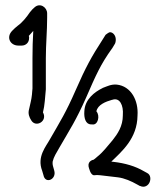

<svg xmlns="http://www.w3.org/2000/svg" viewBox="-20 -737 613 733"><path d="M50 -563H63C78 -563 91 -574 91 -591C91 -594 92 -594 90 -600C95 -605 101 -612 107 -619C105 -587 104 -551 104 -515V-399C103 -393 103 -384 102 -376C100 -355 95 -340 91 -320C86 -303 92 -289 99 -278C116 -248 163 -274 144 -308C151 -335 152 -366 155 -396V-515C155 -567 160 -619 160 -669V-686C160 -709 133 -728 112 -709C107 -705 100 -698 94 -690C82 -672 65 -651 48 -639C40 -633 34 -627 27 -620C2 -595 19 -563 50 -563ZM146 -68C153 -33 197 -52 187 -86L182 -104C180 -112 181 -118 181 -120C185 -138 195 -153 207 -174C248 -245 270 -277 309 -365C346 -450 364 -491 407 -551L408 -552L417 -567C421 -572 422 -580 422 -586C422 -602 411 -614 400 -614C395 -614 383 -604 383 -604L373 -588C329 -520 308 -482 269 -393C231 -306 210 -274 171 -206C156 -178 120 -139 141 -85ZM332 -262C354 -258 363 -295 348 -312C353 -337 383 -349 408 -356H409C437 -366 452 -335 449 -298V-297C449 -255 429 -226 410 -202C393 -182 372 -155 354 -141C345 -133 339 -128 337 -127H336C336 -127 315 -123 318 -102C319 -98 325 -68 339 -68H340C346 -69 354 -69 362 -68C387 -65 407 -63 430 -60C455 -57 482 -45 503 -33L514 -27H515C532 -19 546 -29 551 -41C556 -52 556 -70 541 -77L530 -83C496 -103 457 -114 414 -119C411 -119 408 -120 405 -120C445 -159 504 -208 505 -296C509 -354 480 -408 426 -414C404 -416 388 -407 374 -402H373L372 -401C341 -386 304 -358 302 -312C300 -286 307 -263 327 -262Z"/></svg>

Font: Stray Cat
Style: BdCn
Weight: 700
Version: Version 1.0